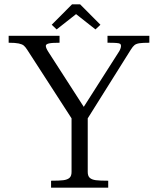

<svg xmlns="http://www.w3.org/2000/svg" viewBox="-20 -865 728 885"><path d="M309.8 -72.4V-319.5L105.2 -636Q97.1 -648.6 89.7 -654.9Q82.2 -661.2 66.4 -664.6Q50.5 -668 19.9 -668V-700H254.5V-668Q219.9 -668 205.6 -664.8Q191.2 -661.5 191.2 -653.5Q191.2 -644 203.1 -625.5L366.1 -372.5L529.4 -628.5Q532.9 -634.1 535.3 -641.1Q537.8 -648.1 537.8 -653.5Q537.8 -660 533.8 -662.9Q529.8 -665.9 516.9 -666.9Q504.1 -668 475.5 -668V-700H668.4V-668Q637.1 -668 622.6 -665.7Q608 -663.4 600.1 -657.2Q592.2 -651 582.9 -636L384.4 -319.5V-72.4Q384.4 -53.8 393.8 -45.3Q403.1 -36.9 421.9 -34.4Q440.6 -32 478.8 -32V0H215.4V-32Q253.6 -32 272.3 -34.4Q291 -36.9 300.4 -45.3Q309.8 -53.8 309.8 -72.4ZM442.9 -750.9 420.1 -729.4 330.6 -799.9 241.1 -729.4 218.4 -750.9 311.9 -844.9H349.4Z"/></svg>

Font: Didactic
Style: Regular
Weight: 400
Designer: Tyler Finck
Foundry: Etcetera Type Co
Version: Version 3.007;FEAKit 1.0